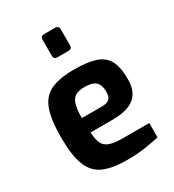

<svg xmlns="http://www.w3.org/2000/svg" viewBox="-189 -893 914 1006"><g transform="rotate(-30 268.5 -389.5)"><path d="M283 5Q194 5 141 -18.5Q88 -42 64.5 -102Q41 -162 41 -268Q41 -377 63 -437Q85 -497 137 -521Q189 -545 278 -545Q358 -545 406 -529Q454 -513 475.5 -473Q497 -433 497 -360Q497 -306 475.5 -274.5Q454 -243 415 -229.5Q376 -216 323 -216H188Q190 -175 200.5 -150.5Q211 -126 239.5 -115.5Q268 -105 322 -105H479V-18Q440 -10 393.5 -2.5Q347 5 283 5ZM186 -304H308Q338 -304 352 -316Q366 -328 366 -359Q366 -388 357 -405.5Q348 -423 329 -430.5Q310 -438 278 -438Q244 -438 224 -426.5Q204 -415 195 -386Q186 -357 186 -304ZM234 -644Q213 -644 213 -665V-762Q213 -784 234 -784H303Q312 -784 317.5 -778Q323 -772 323 -762V-665Q323 -644 303 -644Z"/></g></svg>

Font: Exo Thin
Style: Bold
Weight: 700
Version: Version 2.000